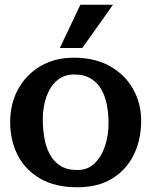

<svg xmlns="http://www.w3.org/2000/svg" viewBox="-20 -784 625 812"><path d="M292 -540Q382 -540 446 -503.5Q510 -467 543.5 -406.5Q577 -346 577 -274Q577 -192 545 -128Q513 -64 453 -28Q393 8 308 8Q213 8 149.5 -29Q86 -66 54.5 -128.5Q23 -191 23 -268Q23 -346 57 -407.5Q91 -469 151.5 -504.5Q212 -540 292 -540ZM307 -65Q351 -65 380 -93Q409 -121 424 -166Q439 -211 439 -263Q439 -301 432.5 -337.5Q426 -374 410 -403.5Q394 -433 365.5 -451Q337 -469 293 -469Q250 -469 220.5 -443Q191 -417 176 -374Q161 -331 161 -279Q161 -242 167 -204Q173 -166 189 -134.5Q205 -103 233.5 -84Q262 -65 307 -65ZM328 -581H233L320 -764H458Z"/></svg>

Font: Brawler
Style: Bold
Weight: 700
Designer: Oleg Frolov, Haley Fiege
Foundry: Oleg Frolov, Haley Fiege
Version: Version 1.101; ttfautohint (v1.8.3)